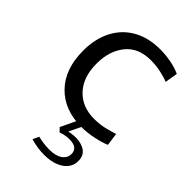

<svg xmlns="http://www.w3.org/2000/svg" viewBox="-229 -616 938 938"><g transform="rotate(45 240.5 -147.0)"><path d="M296 11Q178 11 108.5 -61Q39 -133 39 -259Q39 -340 70 -401Q101 -462 160 -496Q219 -530 302 -530Q337 -530 375 -523Q413 -516 443 -502L432 -436Q408 -446 374.5 -453Q341 -460 306 -460Q220 -460 175 -404Q130 -348 130 -261Q130 -168 179.5 -114.5Q229 -61 312 -61Q352 -61 386 -69.5Q420 -78 441 -85L450 -19Q425 -8 381.5 1.5Q338 11 296 11ZM264 236Q218 236 170 222L185 190Q226 200 263 200Q308 200 332 183Q356 166 356 139Q356 104 320.5 96.5Q285 89 240 105L222 86L263 0H302L267 72Q324 59 364 76Q404 93 404 138Q404 183 365.5 209.5Q327 236 264 236Z"/></g></svg>

Font: Murecho
Style: Regular
Weight: 400
Designer: Neil Summerour
Foundry: Positype
Version: Version 1.010; ttfautohint (v1.8.3)